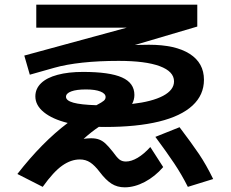

<svg xmlns="http://www.w3.org/2000/svg" viewBox="-20 -761 978 814"><path d="M403.3 -31.2Q381.8 -59.6 362.5 -72.3Q343.3 -85 318.4 -85Q281.2 -85 244.1 -59.1Q207 -33.2 161.1 31.2L53.7 -23.4Q158.7 -158.2 267.1 -239.7Q202.1 -255.9 166 -285.2Q129.9 -314.5 129.9 -352.5Q129.9 -384.8 154.1 -408.2Q178.2 -431.6 223.9 -443.8Q269.5 -456.1 332 -456.1Q444.8 -456.1 497.3 -432.6Q549.8 -409.2 549.8 -358.4Q549.8 -338.4 540 -320.3Q625 -330.1 671.4 -354.7Q717.8 -379.4 717.8 -416Q717.8 -458 657.2 -480.5Q596.7 -502.9 483.4 -502.9Q398.9 -502.9 329.3 -495.4Q259.8 -487.8 210 -473.6L106.4 -444.3L83 -525.4L517.1 -643.6H133.8V-741.2H816.4V-648.4L551.8 -570.3L611.3 -571.3Q723.6 -571.3 784.2 -532.7Q844.7 -494.1 844.7 -422.9Q844.7 -358.4 796.1 -313.5Q747.6 -268.6 653.8 -245.6Q560.1 -222.7 425.8 -222.7L398.9 -223.1Q370.1 -204.1 334.5 -172.4Q352.5 -174.8 366.2 -174.8Q386.2 -174.8 400.4 -169.4Q414.6 -164.1 427 -152.6Q439.5 -141.1 457 -119.1Q475.1 -93.8 486.1 -85Q497.1 -76.2 513.7 -76.2Q536.6 -76.2 563.5 -92Q590.3 -107.9 617.2 -137.7L671.9 -52.7Q637.2 -12.7 593.8 10.3Q550.3 33.2 508.8 33.2Q477.1 33.2 452.9 17.8Q428.7 2.4 403.3 -31.2ZM638.7 -180.7 741.2 -221.7Q793 -153.3 823.5 -108.2Q854 -63 883.8 -2L776.4 31.2Q750.5 -20.5 718.5 -68.4Q686.5 -116.2 638.7 -180.7ZM388.7 -314.9Q413.1 -327.6 420.4 -334.2Q427.7 -340.8 427.7 -349.6Q427.7 -364.3 405.8 -373Q383.8 -381.8 344.7 -381.8Q304.2 -381.8 282 -373.5Q259.8 -365.2 259.8 -350.6Q259.8 -334.5 291 -325.7Q322.3 -316.9 388.7 -314.9Z"/></svg>

Font: Pretendard JP
Style: Bold
Weight: 700
Designer: Base glyphs from Inter by Rasmus Andersson; Hangeul glyphs from Noto Sans CJK(Source Han Sans) by Jang Soo-young and Kan
Foundry: Kil Hyung-jin
Version: Version 1.309